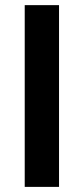

<svg xmlns="http://www.w3.org/2000/svg" viewBox="-20 -731 328 751"><path d="M210.9 -710.9V0H76.7V-710.9Z"/></svg>

Font: Vazirmatn RD UI SemiBold
Style: Regular
Weight: 600
Designer: Saber Rastikerdar
Foundry: Saber Rastikerdar
Version: Version 33.003